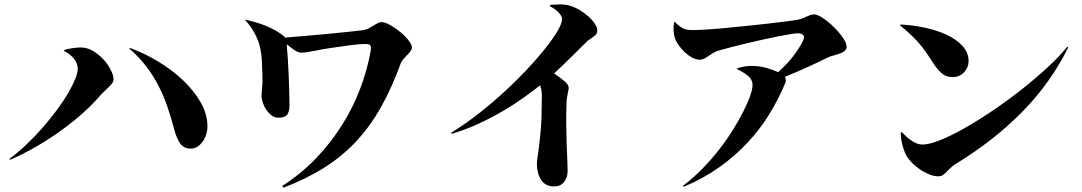

<svg xmlns="http://www.w3.org/2000/svg" viewBox="-20 -821 5040 894"><path d="M585 -598Q653 -573 717.5 -534Q782 -495 832.5 -447Q883 -399 914 -345Q945 -291 946 -235Q946 -214 940 -195Q934 -176 923.5 -161.5Q913 -147 899 -138Q885 -129 868 -129Q836 -129 819 -153Q802 -177 791 -219Q777 -273 759.5 -324Q742 -375 717.5 -422.5Q693 -470 660 -513Q627 -556 582 -595L585 -598ZM24 -81Q66 -113 106 -151Q146 -189 181 -229.5Q216 -270 246 -310.5Q276 -351 297 -387Q318 -423 330 -452.5Q342 -482 342 -500Q342 -526 325 -547Q308 -568 277 -585L278 -588Q294 -593 316 -596.5Q338 -600 357 -600Q386 -600 413.5 -583.5Q441 -567 462 -544Q483 -521 496 -495Q509 -469 509 -451Q509 -443 503.5 -435Q498 -427 489 -418Q484 -413 479 -408.5Q474 -404 469 -399Q464 -394 459 -389Q454 -384 449 -379Q419 -343 373 -301Q327 -259 271 -218Q215 -177 152.5 -140.5Q90 -104 27 -77L24 -81Z M1192 -595Q1186 -627 1167.5 -662.5Q1149 -698 1122 -727L1123 -729Q1176 -718 1221 -699.5Q1266 -681 1303 -652Q1304 -651 1304.5 -650.5Q1305 -650 1307 -646Q1347 -649 1403 -654Q1459 -659 1514 -664Q1569 -669 1613 -674Q1657 -679 1674 -681Q1679 -682 1684.5 -684Q1690 -686 1695 -688Q1700 -691 1706 -694.5Q1712 -698 1717 -701Q1728 -708 1738 -713Q1748 -718 1755 -718Q1773 -718 1797.5 -704Q1822 -690 1844.5 -671.5Q1867 -653 1882.5 -633Q1898 -613 1898 -601Q1898 -592 1892.5 -584Q1887 -576 1878 -567Q1869 -558 1860 -548Q1851 -538 1846 -526Q1805 -414 1755.5 -325Q1706 -236 1641.5 -166Q1577 -96 1493 -42.5Q1409 11 1300 53L1294 45Q1384 -13 1453.5 -86Q1523 -159 1574 -241Q1625 -323 1658 -410.5Q1691 -498 1706 -585Q1709 -601 1705 -608.5Q1701 -616 1685 -616Q1649 -616 1607 -610Q1565 -604 1523 -598Q1502 -595 1481.5 -591.5Q1461 -588 1443 -584Q1403 -576 1385 -576Q1378 -576 1372 -577.5Q1366 -579 1358 -583.5Q1350 -588 1340 -595.5Q1330 -603 1315 -615Q1318 -583 1320.5 -543Q1323 -503 1324.5 -462.5Q1326 -422 1327 -386.5Q1328 -351 1328 -329Q1328 -305 1318.5 -289Q1309 -273 1276 -273Q1259 -273 1245 -283.5Q1231 -294 1220.5 -309Q1210 -324 1204 -341.5Q1198 -359 1198 -374Q1198 -391 1200.5 -414Q1203 -437 1202 -463Q1201 -489 1200 -524.5Q1199 -560 1192 -595Z M2597 -734Q2597 -741 2591.5 -749.5Q2586 -758 2578 -766Q2570 -774 2559.5 -781Q2549 -788 2540 -793L2541 -798Q2563 -800 2587 -800.5Q2611 -801 2635 -794Q2658 -787 2680.5 -773.5Q2703 -760 2721 -743.5Q2739 -727 2750 -710Q2761 -693 2761 -680Q2761 -669 2757 -663Q2753 -657 2746 -652Q2742 -649 2738 -646.5Q2734 -644 2729 -640Q2717 -633 2708 -623Q2682 -597 2645 -560.5Q2608 -524 2560 -479Q2594 -456 2611 -440.5Q2628 -425 2628 -412Q2628 -408 2627.5 -405Q2627 -402 2626 -398Q2625 -394 2624.5 -390.5Q2624 -387 2623 -382Q2621 -373 2619.5 -363Q2618 -353 2618 -341Q2616 -293 2616.5 -244Q2617 -195 2618.5 -152.5Q2620 -110 2621.5 -77Q2623 -44 2623 -26Q2623 6 2606.5 26.5Q2590 47 2561 47Q2519 47 2499.5 16.5Q2480 -14 2480 -57Q2480 -72 2483 -90Q2485 -100 2486 -110.5Q2487 -121 2489 -133Q2500 -220 2501.5 -281.5Q2503 -343 2503 -377Q2503 -387 2501.5 -397Q2500 -407 2495 -424Q2464 -399 2420 -367.5Q2376 -336 2322.5 -304.5Q2269 -273 2208.5 -245Q2148 -217 2084 -198L2080 -203Q2152 -246 2226.5 -306Q2301 -366 2367.5 -430.5Q2434 -495 2487 -557Q2540 -619 2569 -665Q2582 -685 2589.5 -703Q2597 -721 2597 -734Z M3123 -642Q3118 -656 3116.5 -676.5Q3115 -697 3119 -718L3122 -719Q3145 -696 3161 -688.5Q3177 -681 3203 -681Q3229 -681 3269.5 -683.5Q3310 -686 3356.5 -690.5Q3403 -695 3452.5 -700Q3502 -705 3546 -710Q3590 -715 3625.5 -719.5Q3661 -724 3681 -727Q3698 -729 3711 -733.5Q3724 -738 3734 -743Q3739 -745 3743.5 -747Q3748 -749 3753 -751Q3758 -752 3762 -753Q3766 -754 3771 -754Q3786 -754 3811.5 -737Q3837 -720 3861.5 -696Q3886 -672 3904 -646.5Q3922 -621 3922 -604Q3922 -593 3914 -585Q3906 -577 3892 -572Q3884 -570 3877 -567.5Q3870 -565 3863 -563Q3850 -560 3838 -555Q3804 -538 3752 -514Q3700 -490 3635 -463Q3639 -453 3639 -447.5Q3639 -442 3637 -436Q3606 -361 3562.5 -290Q3519 -219 3460.5 -156.5Q3402 -94 3328 -41.5Q3254 11 3163 49L3160 44Q3207 9 3249.5 -34.5Q3292 -78 3328 -124Q3364 -170 3392.5 -216Q3421 -262 3441.5 -302.5Q3462 -343 3473 -375Q3484 -407 3484 -424Q3484 -451 3462 -468.5Q3440 -486 3411 -500V-502Q3425 -507 3441.5 -510.5Q3458 -514 3477 -514Q3517 -514 3548.5 -505Q3580 -496 3603 -485Q3645 -522 3673.5 -559.5Q3702 -597 3718 -629Q3728 -649 3720 -657.5Q3712 -666 3695 -666Q3685 -666 3660.5 -662Q3636 -658 3603 -651.5Q3570 -645 3531.5 -636.5Q3493 -628 3455.5 -619Q3418 -610 3384.5 -601.5Q3351 -593 3328 -586Q3320 -584 3313 -580.5Q3306 -577 3300 -574Q3294 -570 3288.5 -566.5Q3283 -563 3277 -559Q3266 -551 3257 -547Q3248 -543 3237 -543Q3222 -543 3204.5 -552Q3187 -561 3171 -575.5Q3155 -590 3142 -607.5Q3129 -625 3123 -642Z M4216 -172Q4229 -162 4244 -155Q4259 -148 4276 -148Q4307 -148 4359 -169Q4411 -190 4473.5 -225.5Q4536 -261 4604.5 -307.5Q4673 -354 4737 -404.5Q4801 -455 4856.5 -506Q4912 -557 4949 -603L4954 -600Q4872 -435 4740.5 -301Q4609 -167 4432 -59Q4417 -50 4406 -39Q4400 -34 4395.5 -29Q4391 -24 4386 -19Q4377 -10 4369 -5Q4361 0 4351 0Q4327 0 4303 -10.5Q4279 -21 4257.5 -36.5Q4236 -52 4219.5 -70.5Q4203 -89 4196 -105Q4187 -124 4180.5 -151Q4174 -178 4174 -203L4179 -206L4193 -192Q4204 -181 4216 -172ZM4269 -608Q4252 -629 4229 -651.5Q4206 -674 4171 -703L4173 -707Q4230 -704 4286.5 -692Q4343 -680 4388 -659Q4433 -638 4461.5 -607Q4490 -576 4490 -536Q4490 -507 4469 -484.5Q4448 -462 4416 -462Q4388 -462 4369.5 -476Q4351 -490 4332 -517Q4315 -543 4300.5 -565Q4286 -587 4269 -608Z"/></svg>

Font: XinYuGongZhangJiaSongA
Style: Regular
Weight: 900
Designer: XinYuGong
Foundry: Adobe Systems Incorporated
Version: Version 1.00